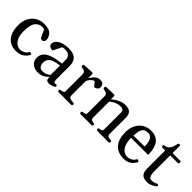

<svg xmlns="http://www.w3.org/2000/svg" viewBox="152 -1549 2483 2483"><g transform="rotate(45 1393.5 -307.5)"><path d="M250 14.2Q143.1 14.2 88.4 -55.7Q33.7 -125.5 33.7 -244.1Q33.7 -323.2 64.2 -379.4Q94.7 -435.5 147 -465.3Q199.2 -495.1 264.2 -495.1Q306.2 -495.1 345.5 -482.9Q384.8 -470.7 407.2 -433.1Q418.5 -414.6 423.3 -398.4Q428.2 -382.3 428.2 -369.6Q428.2 -355 423.1 -344.7Q418 -334.5 410.2 -328.9Q402.3 -323.2 393.6 -323.2Q379.4 -323.2 370.1 -326.9Q360.8 -330.6 353.5 -346.7L312.5 -438Q312.5 -438 302.5 -443.1Q292.5 -448.2 271.5 -448.2Q212.4 -448.2 175.5 -401.4Q138.7 -354.5 138.7 -239.3Q138.7 -163.1 160.4 -118.9Q182.1 -74.7 212.6 -55.7Q243.2 -36.6 268.6 -36.6Q305.7 -36.6 336.4 -53.5Q367.2 -70.3 382.8 -101.6Q384.3 -104.5 386 -108.2Q387.7 -111.8 392.1 -109.4L416.5 -98.1Q421.9 -95.7 421.9 -91.8Q421.9 -89.8 420.9 -87.9Q419.9 -85.9 418.9 -84.5Q397.5 -41.5 355 -13.7Q312.5 14.2 250 14.2Z M501.5 -118.7Q501.5 -167 527.1 -198.5Q552.7 -230 594.7 -248.8Q636.7 -267.6 687 -277.6Q737.3 -287.6 786.1 -292.5V-367.7Q786.1 -385.7 777.1 -405Q768.1 -424.3 746.3 -437.7Q724.6 -451.2 685.5 -451.2Q664.6 -451.2 654.3 -448.5Q644 -445.8 637.7 -442.9L579.1 -324.7Q551.8 -324.7 529.5 -337.2Q507.3 -349.6 507.3 -381.3Q507.3 -403.3 521.2 -423.6Q535.2 -443.8 561.3 -460Q587.4 -476.1 624.3 -485.6Q661.1 -495.1 707 -495.1Q762.2 -495.1 796.1 -481.4Q830.1 -467.8 847.9 -444.8Q865.7 -421.9 872.1 -393.8Q878.4 -365.7 878.4 -336.4V-98.1Q878.4 -79.1 883.8 -62.5Q889.2 -45.9 897 -45.9Q903.8 -45.9 908.9 -46.6Q914.1 -47.4 922.9 -49.8Q931.2 -52.2 936.8 -44.2Q942.4 -36.1 942.4 -28.8Q942.4 -23.4 939.5 -21Q926.8 -11.7 901.4 -1.2Q876 9.3 845.7 9.3Q820.3 9.3 807.6 -1.5Q794.9 -12.2 794.9 -48.3V-58.1Q763.2 -24.9 726.3 -7.3Q689.5 10.3 638.2 10.3Q608.9 10.3 577.1 -2.4Q545.4 -15.1 523.4 -43.5Q501.5 -71.8 501.5 -118.7ZM603.5 -121.1Q603.5 -90.3 622.3 -67.1Q641.1 -43.9 673.3 -43.9Q713.9 -43.9 742.4 -57.6Q771 -71.3 785.6 -85.9V-257.8Q732.9 -250 691.9 -237.5Q650.9 -225.1 627.2 -198.5Q603.5 -171.9 603.5 -121.1Z M1016.1 0Q1007.8 0 1003.7 -7.3Q999.5 -14.6 999.5 -20Q999.5 -36.1 1015.6 -38.1Q1035.6 -40 1054 -46.6Q1072.3 -53.2 1072.3 -69.3V-379.9Q1072.3 -410.2 1059.6 -421.4Q1046.9 -432.6 1029.8 -435.1Q1012.7 -437.5 999.5 -440.9Q994.6 -443.4 991.2 -447.3Q987.8 -451.2 987.8 -460.4Q987.8 -466.3 991 -473.6Q994.1 -481 999.5 -481.4Q1048.3 -484.4 1085.4 -486.8Q1122.6 -489.3 1143.6 -489.7Q1147.5 -489.7 1152.3 -485.8Q1157.2 -481.9 1158.2 -470.2V-399.4Q1173.3 -423.3 1191.2 -445.1Q1209 -466.8 1231.4 -481Q1253.9 -495.1 1283.2 -495.1Q1314.5 -495.1 1330.1 -484.9Q1345.7 -474.6 1351.1 -459Q1356.4 -443.4 1356.4 -426.3Q1356.4 -407.7 1345 -395.8Q1333.5 -383.8 1318.6 -377.9Q1303.7 -372.1 1293.9 -372.1L1247.6 -430.7Q1232.9 -430.7 1216.6 -419.4Q1200.2 -408.2 1186 -389.6Q1171.9 -371.1 1163.1 -349.6V-85.4Q1163.1 -64.5 1177 -54.9Q1190.9 -45.4 1210.7 -42.5Q1230.5 -39.6 1247.1 -38.1Q1257.3 -37.1 1261 -34.2Q1264.6 -31.2 1264.6 -20Q1264.6 -14.6 1260.5 -7.3Q1256.3 0 1248 0Z M1418 0Q1409.7 0 1405.5 -7.3Q1401.4 -14.6 1401.4 -20Q1401.4 -36.1 1417.5 -38.1Q1435.5 -40.5 1454.8 -46.9Q1474.1 -53.2 1474.1 -69.3V-379.9Q1474.1 -410.2 1460.9 -421.4Q1447.8 -432.6 1430.7 -435.1Q1413.6 -437.5 1401.4 -440.9Q1396.5 -443.4 1393.1 -447.3Q1389.6 -451.2 1389.6 -460.4Q1389.6 -466.3 1392.6 -474.1Q1395.5 -481.9 1401.4 -482.4Q1448.7 -485.4 1487.1 -486.1Q1525.4 -486.8 1545.4 -486.8Q1549.3 -486.8 1554.2 -482.9Q1559.1 -479 1560.1 -467.3V-412.6Q1568.8 -421.4 1595.9 -441.2Q1623 -460.9 1662.6 -478Q1702.1 -495.1 1748 -495.1Q1779.8 -495.1 1806.4 -486.1Q1833 -477.1 1849.1 -450.9Q1865.2 -424.8 1865.2 -374V-85.4Q1865.2 -62 1877 -52.7Q1888.7 -43.5 1904.3 -41.7Q1919.9 -40 1932.1 -38.1Q1940.4 -37.1 1944.3 -33.9Q1948.2 -30.8 1948.2 -20Q1948.2 -14.6 1944.1 -7.3Q1939.9 0 1931.6 0H1723.1Q1714.8 0 1710.7 -7.3Q1706.5 -14.6 1706.5 -20Q1706.5 -27.8 1709.5 -32.7Q1712.4 -37.6 1721.7 -38.1Q1737.3 -39.1 1755.4 -47.4Q1773.4 -55.7 1773.4 -69.3V-388.2Q1773.4 -396.5 1769.8 -408.2Q1766.1 -419.9 1752.7 -428.7Q1739.3 -437.5 1710.4 -437.5Q1680.2 -437.5 1651.9 -427.5Q1623.5 -417.5 1601.1 -403.3Q1578.6 -389.2 1564.9 -376.5V-85.4Q1564.9 -54.2 1583.3 -47.1Q1601.6 -40 1619.6 -38.1Q1629.9 -37.1 1633.5 -34.2Q1637.2 -31.2 1637.2 -20Q1637.2 -14.6 1633.1 -7.3Q1628.9 0 1620.6 0Z M2218.3 14.2Q2106.4 14.2 2049.3 -54Q1992.2 -122.1 1992.2 -244.1Q1992.2 -325.7 2022.9 -381.6Q2053.7 -437.5 2104 -466.3Q2154.3 -495.1 2212.4 -495.1Q2273.9 -495.1 2312.7 -473.9Q2351.6 -452.6 2372.8 -414.8Q2394 -377 2402.8 -326.7Q2406.2 -308.1 2407.5 -287.6Q2408.7 -267.1 2408.7 -245.6H2097.2Q2097.7 -168.5 2117.7 -122.6Q2137.7 -76.7 2168.2 -56.6Q2198.7 -36.6 2231 -36.6Q2268.1 -36.6 2298.8 -53.5Q2329.6 -70.3 2345.2 -101.6Q2346.7 -104.5 2348.1 -107.4Q2349.6 -110.4 2354.5 -109.4L2378.9 -98.1Q2384.3 -96.2 2384.3 -92.3Q2384.3 -90.3 2383.3 -88.1Q2382.3 -85.9 2381.3 -84.5Q2359.9 -41.5 2320.3 -13.7Q2280.8 14.2 2218.3 14.2ZM2098.1 -287.6 2300.3 -290.5Q2300.3 -375.5 2274.9 -411.9Q2249.5 -448.2 2211.9 -448.2Q2177.2 -448.2 2152.8 -437Q2128.4 -425.8 2114.7 -391.4Q2101.1 -356.9 2098.1 -287.6Z M2648.9 14.6Q2605 14.6 2577.6 1.7Q2550.3 -11.2 2537.4 -38.6Q2524.4 -65.9 2524.4 -108.9V-442.9H2468.3Q2462.4 -443.4 2459.5 -448.5Q2456.5 -453.6 2456.5 -459.5Q2456.5 -480.5 2470.2 -480.5Q2501.5 -483.9 2521.5 -497.3Q2541.5 -510.7 2555.2 -540Q2568.8 -569.3 2580.1 -619.1Q2581.5 -626.5 2586.9 -628.4Q2592.3 -630.4 2601.1 -630.4Q2610.8 -630.4 2613 -627.9Q2615.2 -625.5 2615.2 -618.7V-485.4H2759.3Q2765.1 -484.9 2768.1 -479.7Q2771 -474.6 2771 -468.8Q2771 -458.5 2766.8 -450.7Q2762.7 -442.9 2757.3 -442.9H2615.2V-144.5Q2615.2 -103 2623.5 -81.3Q2631.8 -59.6 2644.5 -51.5Q2657.2 -43.5 2669.4 -43.5Q2703.1 -43.5 2722.9 -50Q2742.7 -56.6 2760.7 -68.8Q2765.6 -72.3 2770.8 -65.4Q2775.9 -58.6 2778.8 -49.8Q2781.7 -41 2778.3 -38.1Q2768.1 -29.3 2747.6 -16.8Q2727.1 -4.4 2701.2 5.1Q2675.3 14.6 2648.9 14.6Z"/></g></svg>

Font: Gelasio
Style: Regular
Weight: 400
Designer: Eben Sorkin
Foundry: Eben Sorkin
Version: Version 1.008